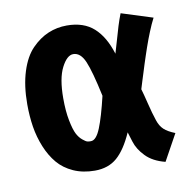

<svg xmlns="http://www.w3.org/2000/svg" viewBox="-65 -570 647 650"><g transform="rotate(-10 259.0 -245.0)"><path d="M415 -240.7Q419.9 -224.6 428.5 -189.5Q437 -154.3 445.8 -128.4Q452.6 -107.9 465.3 -96.2Q478 -84.5 502.9 -74.7L453.1 15.6Q410.6 4.9 386.7 -19.8Q362.8 -44.4 354.5 -71.8Q347.7 -94.2 344.2 -105Q319.3 -48.8 289.3 -22.7Q259.3 3.4 212.9 3.4Q171.9 3.4 139.4 -11.2Q106.9 -25.9 86.2 -50.5Q65.4 -75.2 51.5 -109.1Q37.6 -143.1 31.7 -179.7Q25.9 -216.3 25.9 -257.3Q25.9 -321.8 41.3 -369.9Q56.6 -418 83 -444.8Q109.4 -471.7 139.6 -484.4Q169.9 -497.1 203.6 -497.1Q261.7 -497.1 296.4 -465.8Q331.1 -434.6 349.6 -374.5Q355 -391.6 362.3 -417.7Q369.6 -443.8 376.2 -465.1Q382.8 -486.3 390.6 -506.3L498 -472.2Q492.7 -461.9 487.8 -451.2Q482.9 -440.4 477.5 -427Q472.2 -413.6 468.3 -403.6Q464.4 -393.6 458.7 -377Q453.1 -360.4 450 -351.3Q446.8 -342.3 440.7 -323Q434.6 -303.7 432.4 -296.4Q430.2 -289.1 423.3 -267.6Q416.5 -246.1 415 -240.7ZM149.4 -255.9Q149.4 -211.9 155.8 -179.7Q162.1 -147.5 169.9 -132.3Q177.7 -117.2 188.5 -108.4Q199.2 -99.6 204.1 -98.4Q209 -97.2 212.9 -97.2H216.8Q234.9 -97.2 250 -134.3Q265.1 -171.4 281.7 -241.7Q263.2 -328.6 248.3 -363.3Q233.4 -397.9 208.5 -397.9Q187 -397.9 168.2 -361.3Q149.4 -324.7 149.4 -255.9Z"/></g></svg>

Font: Fantasque Sans Mono
Style: Bold
Weight: 700
Monospace: yes
Designer: Jany Belluz
Version: Version 1.8.0 ; ttfautohint (v1.8.2)